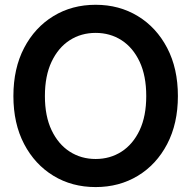

<svg xmlns="http://www.w3.org/2000/svg" viewBox="-20 -759 788 791"><path d="M374 11.7Q276.4 11.7 200 -34.9Q123.5 -81.5 79.3 -165.8Q35.2 -250 35.2 -363.3Q35.2 -477.1 79.3 -561.5Q123.5 -646 200 -692.6Q276.4 -739.3 374 -739.3Q471.2 -739.3 547.9 -692.6Q624.5 -646 668.7 -561.5Q712.9 -477.1 712.9 -363.3Q712.9 -250 668.7 -165.5Q624.5 -81.1 547.9 -34.7Q471.2 11.7 374 11.7ZM374 -104Q433.6 -104 480.7 -134.3Q527.8 -164.6 555.2 -222.4Q582.5 -280.3 582.5 -363.3Q582.5 -446.8 555.2 -504.9Q527.8 -563 480.7 -593.3Q433.6 -623.5 374 -623.5Q314.5 -623.5 267.3 -593.3Q220.2 -563 192.6 -504.9Q165 -446.8 165 -363.3Q165 -280.3 192.6 -222.4Q220.2 -164.6 267.3 -134.3Q314.5 -104 374 -104Z"/></svg>

Font: Inter Display SemiBold
Style: Regular
Weight: 600
Designer: Rasmus Andersson
Foundry: rsms
Version: Version 4.001;git-9221beed3